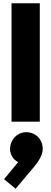

<svg xmlns="http://www.w3.org/2000/svg" viewBox="-20 -749 316 1182"><path d="M51 0H225V-729H51ZM5 354 76 413 189 279C224 237 236 210 241 187C252 130 216 77 163 67C106 55 54 93 44 148C34 193 59 234 92 249Z"/></svg>

Font: MV Cash ExtraBold
Style: Regular
Weight: 800
Designer: Rodrigo Fuenzalida
Foundry: fragTYPE
Version: Version 1.100;Glyphs 3.1.2 (3151)